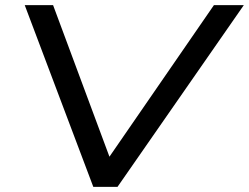

<svg xmlns="http://www.w3.org/2000/svg" viewBox="-20 -725 966 745"><path d="M342 0 76 -705H186L405 -116H404L810 -705H926L436 0Z"/></svg>

Font: Nunito Sans 7pt Expanded
Style: Italic
Weight: 400
Width: 7
Italic angle: -9°
Designer: Vernon Adams
Foundry: Vernon Adams
Version: Version 3.101;gftools[0.9.27]